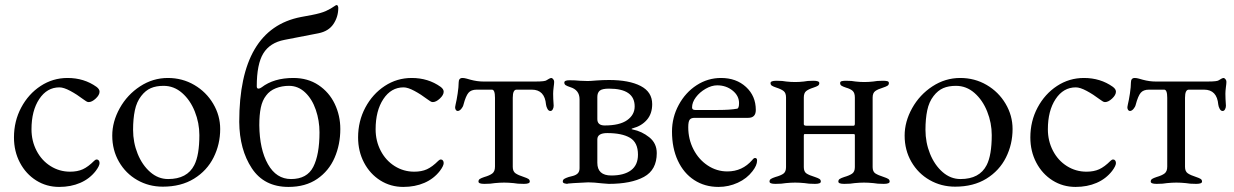

<svg xmlns="http://www.w3.org/2000/svg" viewBox="-20 -721 4859 756"><path d="M35 0ZM35 -180Q35 -244 63.5 -297.5Q92 -351 140 -382.5Q188 -414 246 -414Q311 -414 360 -379Q372 -370 372 -360Q372 -347 357 -333Q342 -319 329 -319Q324 -319 319 -322.5Q314 -326 308 -330Q283 -349 257 -363Q231 -377 214 -377Q165 -377 134.5 -331Q104 -285 104 -212Q104 -166 124 -127.5Q144 -89 179 -67Q214 -45 256 -45Q285 -45 306 -54.5Q327 -64 351 -88Q356 -93 361 -93Q366 -93 369 -89Q372 -85 372 -79Q372 -68 357 -48Q333 -17 296 -1Q259 15 213 15Q163 15 122.5 -10.5Q82 -36 58.5 -80.5Q35 -125 35 -180Z M422 0ZM422 -187Q422 -242 451.5 -295Q481 -348 531.5 -381Q582 -414 641 -414Q698 -414 745 -386.5Q792 -359 819.5 -312.5Q847 -266 847 -213Q847 -153 821 -101Q795 -49 744 -17.5Q693 14 621 14Q566 14 520.5 -12Q475 -38 448.5 -84Q422 -130 422 -187ZM745 -71Q765 -110 765 -189Q765 -237 747 -282Q729 -327 697 -355Q665 -383 624 -383Q595 -383 574 -374Q553 -365 536 -343Q518 -320 511 -286.5Q504 -253 504 -210Q504 -160 522 -115.5Q540 -71 571.5 -43.5Q603 -16 642 -16Q717 -16 745 -71Z M922 -241Q922 -607 1165 -654L1208 -662Q1244 -669 1263 -677.5Q1282 -686 1302 -700Q1303 -701 1306 -701Q1309 -701 1310.5 -697Q1312 -693 1312 -690Q1312 -655 1293 -626.5Q1274 -598 1234 -590L1100 -564Q1043 -553 1017 -511Q991 -469 991 -381Q991 -372 998 -372Q1003 -372 1010 -377Q1058 -414 1135 -414Q1192 -414 1234 -386Q1276 -358 1298 -312Q1320 -266 1320 -213Q1320 -152 1297.5 -100Q1275 -48 1229 -16.5Q1183 15 1116 15Q1020 15 971.5 -58.5Q923 -132 922 -241ZM1238 -200Q1238 -246 1223.5 -288.5Q1209 -331 1181.5 -357Q1154 -383 1118 -383Q1090 -383 1066 -373.5Q1042 -364 1028 -345Q1013 -326 1007 -297.5Q1001 -269 1001 -228Q1002 -133 1035 -74.5Q1068 -16 1126 -16Q1189 -16 1213.5 -64Q1238 -112 1238 -200Z M1390 0ZM1390 -180Q1390 -244 1418.5 -297.5Q1447 -351 1495 -382.5Q1543 -414 1601 -414Q1666 -414 1715 -379Q1727 -370 1727 -360Q1727 -347 1712 -333Q1697 -319 1684 -319Q1679 -319 1674 -322.5Q1669 -326 1663 -330Q1638 -349 1612 -363Q1586 -377 1569 -377Q1520 -377 1489.5 -331Q1459 -285 1459 -212Q1459 -166 1479 -127.5Q1499 -89 1534 -67Q1569 -45 1611 -45Q1640 -45 1661 -54.5Q1682 -64 1706 -88Q1711 -93 1716 -93Q1721 -93 1724 -89Q1727 -85 1727 -79Q1727 -68 1712 -48Q1688 -17 1651 -1Q1614 15 1568 15Q1518 15 1477.5 -10.5Q1437 -36 1413.5 -80.5Q1390 -125 1390 -180Z M1864 -6Q1864 -13 1869.5 -16.5Q1875 -20 1887 -24Q1908 -30 1918.5 -38Q1929 -46 1929 -65V-336Q1929 -368 1917 -368H1857Q1835 -368 1824.5 -355.5Q1814 -343 1805 -309Q1803 -300 1796 -292Q1789 -284 1782 -284Q1778 -284 1775 -288Q1772 -292 1772 -299Q1772 -302 1774 -310Q1778 -326 1782 -352.5Q1786 -379 1786 -396Q1786 -414 1801 -414Q1808 -414 1817 -411.5Q1826 -409 1833 -407Q1859 -400 1883 -400H2089Q2126 -400 2132 -405Q2136 -408 2142 -411Q2148 -414 2151 -414Q2154 -414 2158 -409.5Q2162 -405 2162 -399Q2162 -392 2160 -378Q2158 -362 2158 -352Q2158 -334 2160 -306V-304Q2160 -297 2156.5 -290.5Q2153 -284 2147 -284Q2140 -284 2135.5 -292.5Q2131 -301 2130 -309Q2125 -368 2074 -368H2014Q1999 -368 1999 -336V-64Q1999 -46 2010 -38.5Q2021 -31 2043 -24Q2055 -20 2060.5 -16.5Q2066 -13 2066 -6Q2066 3 2043 3Q2017 3 2002 0Q1982 -2 1965 -2Q1948 -2 1928 0Q1913 3 1887 3Q1864 3 1864 -6Z M2196 -6Q2196 -13 2201.5 -16.5Q2207 -20 2219 -24Q2224 -25 2236.5 -28.5Q2249 -32 2255.5 -39Q2262 -46 2262 -59V-330Q2262 -367 2225 -378Q2213 -382 2207.5 -385.5Q2202 -389 2202 -396Q2202 -405 2222 -405Q2244 -405 2264 -403L2294 -402Q2305 -402 2327 -404Q2353 -406 2378 -406Q2457 -406 2502.5 -382.5Q2548 -359 2548 -311Q2548 -273 2527 -249Q2506 -225 2472 -216Q2468 -215 2467 -213.5Q2466 -212 2472 -211Q2507 -204 2536.5 -180.5Q2566 -157 2566 -118Q2566 -52 2515.5 -24.5Q2465 3 2377 3L2351 1Q2317 -3 2296 -3Q2267 -2 2238.5 0Q2210 2 2210 3H2219Q2196 3 2196 -6ZM2479 -302Q2479 -372 2378 -372Q2351 -372 2341.5 -364Q2332 -356 2332 -339V-252Q2332 -227 2361 -227Q2420 -227 2449.5 -248Q2479 -269 2479 -302ZM2492 -112Q2492 -160 2460.5 -178.5Q2429 -197 2371 -197Q2332 -197 2332 -172V-80Q2332 -30 2387 -30Q2437 -30 2464.5 -50.5Q2492 -71 2492 -112Z M2626 0ZM2626 -203Q2626 -259 2652.5 -308Q2679 -357 2723 -385.5Q2767 -414 2819 -414Q2879 -414 2917.5 -378.5Q2956 -343 2956 -288Q2956 -257 2926 -257H2715Q2701 -257 2695.5 -249.5Q2690 -242 2690 -220Q2690 -173 2710.5 -133Q2731 -93 2766.5 -69.5Q2802 -46 2844 -46Q2903 -46 2942 -91Q2948 -99 2953 -99Q2961 -99 2961 -89Q2961 -70 2943 -47Q2921 -18 2885 -1.5Q2849 15 2809 15Q2755 15 2713.5 -12Q2672 -39 2649 -88.5Q2626 -138 2626 -203ZM2808 -288Q2855 -288 2882 -293Q2890 -294 2890 -315Q2890 -344 2864.5 -364.5Q2839 -385 2804 -385Q2782 -385 2758.5 -371.5Q2735 -358 2720 -338Q2705 -318 2705 -298Q2705 -288 2717 -288Z M3010 -6Q3010 -13 3015.5 -16.5Q3021 -20 3033 -24Q3055 -30 3065 -37.5Q3075 -45 3075 -63V-337Q3075 -355 3065.5 -362.5Q3056 -370 3037 -376Q3025 -380 3019.5 -383.5Q3014 -387 3014 -394Q3014 -403 3037 -403Q3063 -403 3076 -400Q3094 -398 3111 -398Q3127 -398 3145 -400Q3158 -403 3183 -403Q3206 -403 3206 -394Q3206 -387 3200.5 -383.5Q3195 -380 3183 -376Q3164 -370 3154.5 -362.5Q3145 -355 3145 -337V-232Q3145 -226 3155 -226H3341Q3346 -226 3346 -234V-337Q3346 -355 3337.5 -363Q3329 -371 3311 -376Q3299 -380 3293.5 -383.5Q3288 -387 3288 -394Q3288 -400 3294.5 -401.5Q3301 -403 3311 -403Q3335 -403 3349 -400Q3367 -398 3383 -398Q3400 -398 3418 -400Q3432 -403 3457 -403Q3467 -403 3473.5 -401.5Q3480 -400 3480 -394Q3480 -387 3474.5 -383.5Q3469 -380 3457 -376Q3437 -370 3426.5 -362.5Q3416 -355 3416 -337V-63Q3416 -45 3427 -38Q3438 -31 3460 -24Q3472 -20 3477.5 -16.5Q3483 -13 3483 -6Q3483 3 3460 3Q3434 3 3419 0Q3399 -2 3382 -2Q3365 -2 3345 0Q3330 3 3304 3Q3281 3 3281 -6Q3281 -13 3286.5 -16.5Q3292 -20 3304 -24Q3325 -30 3335.5 -37.5Q3346 -45 3346 -63V-188Q3346 -191 3345 -192Q3344 -193 3342 -193H3148Q3146 -193 3145.5 -191Q3145 -189 3145 -186V-63Q3145 -45 3155.5 -38Q3166 -31 3189 -24Q3201 -20 3206.5 -16.5Q3212 -13 3212 -6Q3212 3 3189 3Q3163 3 3148 0Q3128 -2 3111 -2Q3094 -2 3074 0Q3059 3 3033 3Q3010 3 3010 -6Z M3542 0ZM3542 -187Q3542 -242 3571.5 -295Q3601 -348 3651.5 -381Q3702 -414 3761 -414Q3818 -414 3865 -386.5Q3912 -359 3939.5 -312.5Q3967 -266 3967 -213Q3967 -153 3941 -101Q3915 -49 3864 -17.5Q3813 14 3741 14Q3686 14 3640.5 -12Q3595 -38 3568.5 -84Q3542 -130 3542 -187ZM3865 -71Q3885 -110 3885 -189Q3885 -237 3867 -282Q3849 -327 3817 -355Q3785 -383 3744 -383Q3715 -383 3694 -374Q3673 -365 3656 -343Q3638 -320 3631 -286.5Q3624 -253 3624 -210Q3624 -160 3642 -115.5Q3660 -71 3691.5 -43.5Q3723 -16 3762 -16Q3837 -16 3865 -71Z M4037 0ZM4037 -180Q4037 -244 4065.5 -297.5Q4094 -351 4142 -382.5Q4190 -414 4248 -414Q4313 -414 4362 -379Q4374 -370 4374 -360Q4374 -347 4359 -333Q4344 -319 4331 -319Q4326 -319 4321 -322.5Q4316 -326 4310 -330Q4285 -349 4259 -363Q4233 -377 4216 -377Q4167 -377 4136.5 -331Q4106 -285 4106 -212Q4106 -166 4126 -127.5Q4146 -89 4181 -67Q4216 -45 4258 -45Q4287 -45 4308 -54.5Q4329 -64 4353 -88Q4358 -93 4363 -93Q4368 -93 4371 -89Q4374 -85 4374 -79Q4374 -68 4359 -48Q4335 -17 4298 -1Q4261 15 4215 15Q4165 15 4124.5 -10.5Q4084 -36 4060.5 -80.5Q4037 -125 4037 -180Z M4511 -6Q4511 -13 4516.5 -16.5Q4522 -20 4534 -24Q4555 -30 4565.5 -38Q4576 -46 4576 -65V-336Q4576 -368 4564 -368H4504Q4482 -368 4471.5 -355.5Q4461 -343 4452 -309Q4450 -300 4443 -292Q4436 -284 4429 -284Q4425 -284 4422 -288Q4419 -292 4419 -299Q4419 -302 4421 -310Q4425 -326 4429 -352.5Q4433 -379 4433 -396Q4433 -414 4448 -414Q4455 -414 4464 -411.5Q4473 -409 4480 -407Q4506 -400 4530 -400H4736Q4773 -400 4779 -405Q4783 -408 4789 -411Q4795 -414 4798 -414Q4801 -414 4805 -409.5Q4809 -405 4809 -399Q4809 -392 4807 -378Q4805 -362 4805 -352Q4805 -334 4807 -306V-304Q4807 -297 4803.5 -290.5Q4800 -284 4794 -284Q4787 -284 4782.5 -292.5Q4778 -301 4777 -309Q4772 -368 4721 -368H4661Q4646 -368 4646 -336V-64Q4646 -46 4657 -38.5Q4668 -31 4690 -24Q4702 -20 4707.5 -16.5Q4713 -13 4713 -6Q4713 3 4690 3Q4664 3 4649 0Q4629 -2 4612 -2Q4595 -2 4575 0Q4560 3 4534 3Q4511 3 4511 -6Z"/></svg>

Font: EB Garamond
Style: Regular
Weight: 400
Designer: Georg Duffner and Octavio Pardo
Foundry: Georg Duffner
Version: Version 1.000; ttfautohint (v1.6)